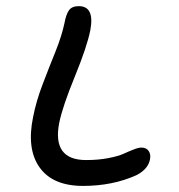

<svg xmlns="http://www.w3.org/2000/svg" viewBox="-20 -652 588 631"><path d="M252.9 -41Q153.3 -41 110.1 -101.8Q66.9 -162.6 88.9 -268.1Q99.1 -320.3 120.4 -375.7Q141.6 -431.2 162.4 -482.7Q183.1 -534.2 191.9 -576.2Q197.3 -605.5 207 -618.7Q216.8 -631.8 238.8 -631.8Q291.5 -631.8 276.9 -553.2Q266.6 -500 226.1 -400.9Q185.5 -301.8 174.8 -249Q150.4 -126 263.2 -126Q302.7 -126 335.7 -132.3Q368.7 -138.7 385.7 -146.5Q402.8 -154.3 418.9 -160.6Q435.1 -167 444.8 -167Q460.9 -167 468.5 -156Q476.1 -145 473.1 -128.9Q467.3 -96.2 428.2 -76.2Q350.1 -41 252.9 -41Z"/></svg>

Font: Shantell Sans Irregular
Style: Italic
Weight: 400
Italic angle: -11.31°
Designer: Stephen Nixon, Anya Danilova, Shantell Martin
Foundry: Arrow Type
Version: Version 1.006;[9816181b4]